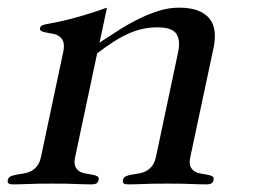

<svg xmlns="http://www.w3.org/2000/svg" viewBox="-66 -482 679 504"><path d="M195.3 -370.1Q215.8 -383.3 240.5 -399.4Q265.1 -415.5 292.2 -429.4Q319.3 -443.4 347.7 -452.6Q376 -461.9 403.8 -461.9Q434.1 -461.9 453.9 -454.1Q473.6 -446.3 484.4 -432.6Q495.1 -418.9 497.3 -399.9Q499.5 -380.9 495.1 -358.9L433.6 -69.8Q430.2 -54.2 433.8 -45.4Q437.5 -36.6 444.8 -32.2Q452.1 -27.8 461.2 -26.4Q470.2 -24.9 478.3 -23.4Q486.3 -22 491.2 -19.3Q496.1 -16.6 494.6 -9.8Q493.2 -2.9 488.8 -0.5Q484.4 2 476.1 2Q466.8 2 457.3 1.7Q447.8 1.5 436 1Q424.3 0.5 409.2 0.2Q394 0 373.5 0Q353 0 337.9 0.2Q322.8 0.5 310.8 1Q298.8 1.5 289.3 1.7Q279.8 2 270.5 2Q262.2 2 258.8 -0.5Q255.4 -2.9 256.8 -9.8Q258.3 -16.6 264.4 -19.3Q270.5 -22 278.8 -23.4Q287.1 -24.9 297.1 -26.4Q307.1 -27.8 316.2 -32.2Q325.2 -36.6 332.5 -45.4Q339.8 -54.2 343.3 -69.8L401.4 -344.2Q408.2 -376 397 -393.1Q385.7 -410.2 347.7 -410.2Q326.2 -410.2 306.9 -405.8Q287.6 -401.4 268.6 -392.6Q249.5 -383.8 230 -371.1Q210.4 -358.4 189 -341.8L131.3 -69.8Q127.9 -54.2 131.6 -45.4Q135.3 -36.6 142.6 -32.2Q149.9 -27.8 159.2 -26.4Q168.5 -24.9 176.5 -23.4Q184.6 -22 189.5 -19.3Q194.3 -16.6 192.9 -9.8Q191.4 -2.9 187 -0.5Q182.6 2 174.3 2Q165 2 155.5 1.7Q146 1.5 134.3 1Q122.6 0.5 107.4 0.2Q92.3 0 71.8 0Q51.3 0 35.9 0.2Q20.5 0.5 8.5 1Q-3.4 1.5 -12.9 1.7Q-22.5 2 -31.7 2Q-40 2 -43.5 -0.5Q-46.9 -2.9 -45.4 -9.8Q-43.9 -16.6 -37.8 -19.3Q-31.7 -22 -23.2 -23.4Q-14.6 -24.9 -4.9 -26.4Q4.9 -27.8 14.2 -32.2Q23.4 -36.6 30.8 -45.4Q38.1 -54.2 41.5 -69.8L100.1 -346.2Q103.5 -362.8 100.1 -372.3Q96.7 -381.8 89.6 -386.7Q82.5 -391.6 73.2 -393.3Q64 -395 55.9 -396.5Q47.9 -397.9 43 -400.1Q38.1 -402.3 39.1 -408.2Q40 -412.6 43.2 -414.6Q46.4 -416.5 53.5 -418.2Q60.5 -419.9 72.8 -421.9Q85 -423.8 104.2 -428.5Q123.5 -433.1 150.6 -440.9Q177.7 -448.7 214.8 -461.9Z"/></svg>

Font: XB Zar
Style: Italic
Weight: 400
Italic angle: -12°
Designer: Behnam
Foundry: Irmug
Version: Version 8.005 2009